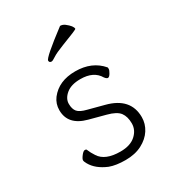

<svg xmlns="http://www.w3.org/2000/svg" viewBox="-174 -812 848 929"><g transform="rotate(-30 250.0 -347.5)"><path d="M255 13Q202 13 167 0Q107 -25 83 -68Q75 -82 75 -89Q75 -97 87 -112.5Q99 -128 107 -128Q116 -128 117 -123Q125 -103 139 -82Q169 -35 254 -35Q309 -35 339 -62Q369 -89 369 -126Q369 -164 352 -187Q335 -210 285 -223L195 -247Q97 -273 97 -356Q97 -392 118 -420Q165 -481 257 -481Q350 -481 403 -419Q404 -417 404 -410Q404 -403 395.5 -388.5Q387 -374 379 -374Q372 -374 363 -386Q334 -436 260 -436Q208 -436 180 -412.5Q152 -389 152 -360Q152 -331 165 -315.5Q178 -300 215 -291L302 -268Q426 -236 426 -128Q426 -91 405.5 -59Q385 -27 346.5 -7Q308 13 255 13ZM183 -579Q170 -579 170 -591Q170 -607 304 -708Q318 -708 330 -699Q361 -675 361 -659Q361 -655 269 -620Q225 -603 207 -591Q189 -579 183 -579Z"/></g></svg>

Font: LXGW WenKai Mono TC Light
Style: Regular
Weight: 300
Designer: LXGW / Fontworks Inc.
Foundry: LXGW / Fontworks Inc.
Version: Version 1.330